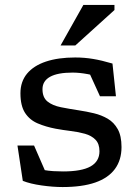

<svg xmlns="http://www.w3.org/2000/svg" viewBox="-20 -747 562 775"><path d="M283.5 -515Q320.5 -515 355.2 -509.2Q390 -503.5 434 -490.5L448 -358.5H383.5L327 -482.5L403 -428.5Q368 -441.5 334.2 -447.8Q300.5 -454 273 -454Q212.5 -454 182 -437Q151.5 -420 151.5 -387Q151.5 -353.5 171.8 -337.2Q192 -321 225.8 -314.2Q259.5 -307.5 299 -301.5Q329 -297 359.2 -289.8Q389.5 -282.5 414.8 -267.8Q440 -253 455.2 -225.8Q470.5 -198.5 470.5 -153.5Q470.5 -101 443.8 -64.8Q417 -28.5 364.2 -10.2Q311.5 8 232.5 8Q193.5 8 147.8 1.5Q102 -5 72 -17L50.5 -159.5H117.5L178.5 -19.5L117 -71Q135.5 -64.5 155.2 -61Q175 -57.5 195.2 -56.2Q215.5 -55 234.5 -55Q309.5 -55 345.5 -75.2Q381.5 -95.5 381.5 -136.5Q381.5 -166.5 365.5 -183Q349.5 -199.5 323 -207Q296.5 -214.5 265.5 -218.2Q234.5 -222 204.5 -227.5Q165 -235 132.5 -248.8Q100 -262.5 81.2 -291.2Q62.5 -320 62.5 -370.5Q62.5 -417.5 89.2 -449.8Q116 -482 165.5 -498.5Q215 -515 283.5 -515ZM224.5 -563.5 316.5 -727H442V-706.5L284 -563.5Z"/></svg>

Font: Newsreader 7pt
Style: Regular
Weight: 400
Designer: Hugues Gentile
Foundry: Production Type
Version: Version 1.003